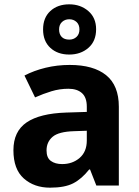

<svg xmlns="http://www.w3.org/2000/svg" viewBox="-20 -857 644 887"><path d="M302 -557Q412 -557 470.5 -509.5Q529 -462 529 -364V0H425L396 -74H392Q357 -30 318 -10Q279 10 211 10Q138 10 90 -32.5Q42 -75 42 -163Q42 -250 103 -291.5Q164 -333 286 -337L381 -340V-364Q381 -407 358.5 -427Q336 -447 296 -447Q256 -447 218 -435.5Q180 -424 142 -407L93 -508Q137 -531 190.5 -544Q244 -557 302 -557ZM323 -251Q251 -249 223 -225Q195 -201 195 -162Q195 -128 215 -113.5Q235 -99 267 -99Q315 -99 348 -127.5Q381 -156 381 -208V-253ZM300 -605Q246 -605 212.5 -636Q179 -667 179 -721Q179 -775 212.5 -806Q246 -837 300 -837Q352 -837 388 -806Q424 -775 424 -722Q424 -667 388.5 -636Q353 -605 300 -605ZM300 -674Q320 -674 333.5 -686.5Q347 -699 347 -721Q347 -743 333.5 -755.5Q320 -768 300 -768Q280 -768 266.5 -755.5Q253 -743 253 -721Q253 -699 265 -686.5Q277 -674 300 -674Z"/></svg>

Font: Noto Sans Balinese
Style: Bold
Weight: 700
Designer: Aditya Bayu, David Williams
Foundry: David Williams
Version: Version 2.005; ttfautohint (v1.8.4.7-5d5b)